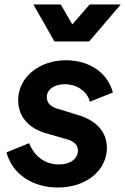

<svg xmlns="http://www.w3.org/2000/svg" viewBox="-20 -825 559 857"><path d="M378 -640 519 -805H380L303 -716L251 -805H129L223 -640ZM238 12C366 12 457 -65 457 -165C457 -234 413 -286 330 -311L246 -337C215 -345 189 -359 189 -391C189 -426 222 -449 269 -449C322 -449 369 -419 381 -371L484 -412C460 -501 379 -556 274 -556C154 -556 61 -479 61 -378C61 -306 106 -253 186 -230L273 -205C301 -198 328 -184 328 -153C328 -118 296 -91 243 -91C182 -91 134 -126 110 -186L9 -145C33 -51 123 12 238 12Z"/></svg>

Font: Plus Jakarta Sans
Style: Bold Italic
Weight: 700
Italic angle: -8°
Designer: Gumpita Rahayu
Foundry: Tokotype
Version: Version 2.071;gftools[0.9.30]